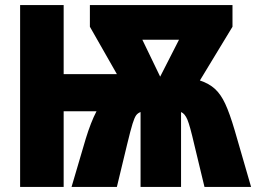

<svg xmlns="http://www.w3.org/2000/svg" viewBox="-20 -734 1008 754"><path d="M893 -629 765 -418Q801 -406 824 -385Q847 -364 864.5 -326.5Q882 -289 902 -221L966 0H783L743 -166Q726 -240 716 -264Q706 -288 691 -294V0H532V-294Q521 -290 514.5 -281Q508 -272 500.5 -248Q493 -224 479 -166L439 0H261L317 -190Q337 -255 359 -297H230V0H59V-714H230V-443H439L333 -629V-714H893ZM539 -578 609 -433 683 -578Z"/></svg>

Font: Noto Sans UI CondBlack
Style: Regular
Weight: 900
Width: 3
Designer: Monotype Design Team
Foundry: Monotype Imaging Inc.
Version: Version 1.001